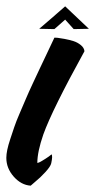

<svg xmlns="http://www.w3.org/2000/svg" viewBox="-104 -556 337 607"><path d="M68 -437Q72 -437 78 -436.5Q84 -436 100 -433Q116 -430 128.5 -426Q141 -422 151.5 -413.5Q162 -405 163 -394Q61 -209 33 -131Q14 -76 14 -41Q14 -41 15 -41Q18 -41 29 -47.5Q40 -54 50 -61L59 -68Q63 -63 58 -40Q56 -30 39.5 -12Q23 6 8 18L-7 31Q-37 29 -60.5 2.5Q-84 -24 -84 -57Q-84 -68 -81 -82.5Q-78 -97 -71.5 -116.5Q-65 -136 -59 -154Q-53 -172 -41.5 -198.5Q-30 -225 -22 -244Q-14 -263 0.5 -294Q15 -325 23 -342Q31 -359 46.5 -391.5Q62 -424 68 -437ZM20 -465Q30 -473 58.5 -498Q87 -523 102 -536L177 -465L129 -464L102 -494L68 -464Z"/></svg>

Font: Vervelle
Style: Script
Weight: 400
Monospace: yes
Designer: Nur Solikh
Foundry: Astageni Type
Version: Version 1.0